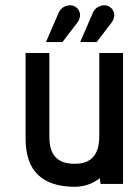

<svg xmlns="http://www.w3.org/2000/svg" viewBox="-20 -704 528 735"><path d="M451 0V-501H360V-183C360 -118 335 -77 266 -77C198 -77 169 -112 169 -180V-501H78V-172C78 -47 145 11 266 11C305 11 339 -3 362 -22L365 0ZM350 -543 406 -616C427 -643 417 -671 394 -681C378 -688 347 -683 335 -654L287 -543ZM219 -543 275 -616C296 -643 286 -671 263 -681C247 -688 216 -683 204 -654L156 -543Z"/></svg>

Font: Advent Pro
Style: SemiBold
Weight: 600
Designer: Andreas Kalpakidis
Foundry: Andreas Kalpakidis
Version: Version 2.002 2008